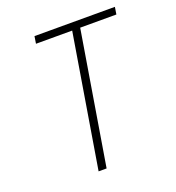

<svg xmlns="http://www.w3.org/2000/svg" viewBox="-133 -841 866 947"><g transform="rotate(-20 300.0 -367.5)"><path d="M223 0 338 -697H148L154 -735H576L570 -697H380L265 0Z"/></g></svg>

Font: Iosevka Aile Extralight
Style: Italic
Weight: 200
Italic angle: -9°
Designer: Belleve Invis
Foundry: Belleve Invis
Version: Version 31.1.0; ttfautohint (v1.8.4)